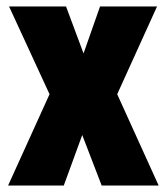

<svg xmlns="http://www.w3.org/2000/svg" viewBox="-20 -573 515 593"><path d="M133 -282 5 0H177L234 -156L294 0H470L342 -282L465 -553H289L238 -408L184 -553H8Z"/></svg>

Font: Noto Sans Myanmar ExtraCondensed Black
Style: Regular
Weight: 900
Width: 2
Designer: Monotype Design Team
Foundry: Monotype Imaging Inc.
Version: Version 2.107